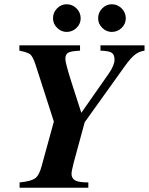

<svg xmlns="http://www.w3.org/2000/svg" viewBox="-20 -882 699 902"><path d="M233 -311 146 -581Q134 -616 122.5 -626Q111 -636 71 -644V-669H356V-644Q314 -642 300.5 -634.5Q287 -627 287 -605Q287 -586 316 -495L362 -352L490 -535Q518 -575 518 -602Q518 -625 505 -634Q492 -643 452 -644V-669H659V-644Q632 -640 612.5 -624Q593 -608 567 -572L378 -308L326 -117Q316 -77 316 -66Q316 -44 333 -34.5Q350 -25 395 -25V0H72V-25Q124 -30 144 -43.5Q164 -57 176 -103ZM293 -862Q320 -862 339.5 -842.5Q359 -823 359 -796Q359 -770 339.5 -751Q320 -732 293 -732Q268 -732 248.5 -751Q229 -770 229 -796Q229 -823 248 -842.5Q267 -862 293 -862ZM505 -862Q532 -862 551.5 -842.5Q571 -823 571 -796Q571 -770 551.5 -751Q532 -732 505 -732Q480 -732 460.5 -751Q441 -770 441 -796Q441 -823 460 -842.5Q479 -862 505 -862Z"/></svg>

Font: STIX MathJax Latin
Style: Bold Italic
Weight: 700
Italic angle: -16.33°
Designer: MicroPress Inc., with final additions and corrections provided by Coen Hoffman, Elsevier (retired)
Version: Version 1.1.1